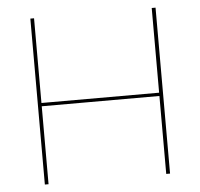

<svg xmlns="http://www.w3.org/2000/svg" viewBox="-49 -711 794 761"><g transform="rotate(-5 348.0 -330.0)"><path d="M597.2 -660.2V0H582V-310.1H113.8V0H99.1V-660.2H113.8V-323.2H582V-660.2Z"/></g></svg>

Font: Human Sans Thin
Style: Regular
Weight: 100
Designer: Tim Radville
Foundry: Continuum
Version: Version 1.000;FEAKit 1.0